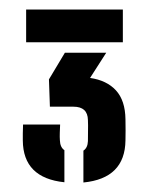

<svg xmlns="http://www.w3.org/2000/svg" viewBox="-20 -820 313 404"><path d="M35 -731V-800H238.5V-731ZM155.5 -436V-503Q164.5 -509 165 -523Q165 -534 165.2 -545Q165.5 -556 165 -567.5Q164.5 -595.5 134.5 -595.5H85L83 -653L116.5 -709H203.5L169.5 -656Q204.5 -651 224 -629.8Q243.5 -608.5 244 -569Q244.5 -544 244 -524.5Q243 -444.5 155.5 -436ZM115.5 -436.5Q28.5 -445.5 28 -524.5Q28 -532 28 -539.2Q28 -546.5 28.5 -558H106.5Q106 -548.5 105.8 -540.2Q105.5 -532 106 -525Q106.5 -510 115.5 -504Z"/></svg>

Font: Big Shoulders Stencil Display
Style: Bold
Weight: 700
Designer: Patric King
Foundry: XO Type Co
Version: Version 1.000